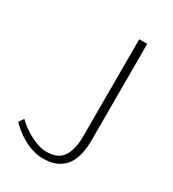

<svg xmlns="http://www.w3.org/2000/svg" viewBox="-176 -808 822 914"><g transform="rotate(30 235.0 -350.5)"><path d="M317.9 -710.9H361.8V-180.7Q361.8 -140.6 355.2 -110.8Q348.6 -81.1 337.4 -59.8Q326.2 -38.6 310.8 -25.1Q295.4 -11.7 278.1 -3.7Q260.7 4.4 242.2 7.3Q223.6 10.3 205.6 10.3Q173.8 10.3 145 1Q116.2 -8.3 92 -22.2Q67.9 -36.1 48.3 -52.2Q28.8 -68.4 15.6 -82.5L33.7 -109.4Q39.1 -103.5 55.2 -89.8Q71.3 -76.2 94.5 -62Q117.7 -47.9 145.8 -36.9Q173.8 -25.9 203.1 -25.9Q229 -25.9 250.2 -33.2Q271.5 -40.5 286.4 -58.3Q301.3 -76.2 309.6 -106Q317.9 -135.7 317.9 -180.7Z"/></g></svg>

Font: Ufes Sans Thin
Style: Regular
Weight: 100
Designer: Ricardo Esteves & Thais Bronze
Foundry: ProDesignUfes - Ricardo Esteves, Thais Bronze (This is a derivative work, based on Roboto family, by Christian Robertson
Version: Version 2.0